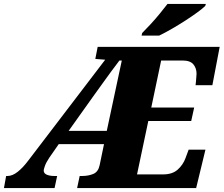

<svg xmlns="http://www.w3.org/2000/svg" viewBox="-53 -951 1131 971"><path d="M-33 0 -22 -61H-15Q10 -61 37 -82.5Q64 -104 90 -139L479 -649L429 -653L441 -714H1058L1021 -520H936Q937 -525 938 -538Q939 -551 940 -563.5Q941 -576 941 -578Q941 -606 925 -625.5Q909 -645 870 -645H762L712 -407H929L914 -339H697L640 -69H772Q819 -69 846 -93.5Q873 -118 885 -151L901 -194H986L939 0H337L350 -61H363Q394 -61 419 -71.5Q444 -82 451 -116L473 -222H244L196 -153Q180 -129 174 -111.5Q168 -94 168 -89Q168 -74 183.5 -67.5Q199 -61 222 -61H236L223 0ZM294 -289H487L563 -645H551Q510 -591 481 -550.5Q452 -510 418 -463ZM663 -771 666 -784Q685 -803 709 -829Q733 -855 755.5 -882.5Q778 -910 794 -931H988L985 -921Q973 -909 946.5 -889.5Q920 -870 886 -848Q852 -826 816.5 -805.5Q781 -785 752 -771Z"/></svg>

Font: Noto Serif Black
Style: Italic
Weight: 900
Italic angle: -12°
Designer: Monotype Design Team
Foundry: Monotype Imaging Inc.
Version: Version 2.013